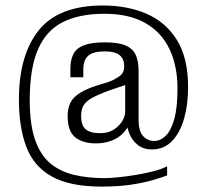

<svg xmlns="http://www.w3.org/2000/svg" viewBox="-20 -613 755 698"><path d="M350.3 65.4Q234 65.4 168.4 28.7Q102.7 -8.1 75.8 -78.9Q48.8 -149.7 48.8 -251Q48.8 -413 120.9 -502.9Q192.9 -592.7 352.6 -593Q442.2 -593.3 512.4 -563.1Q582.5 -533 623.2 -467.5Q663.8 -402 663.8 -296Q663.8 -232.5 649.1 -181.4Q634.4 -130.3 605.3 -100.1Q576.3 -69.8 532.3 -69.8Q500.5 -69.8 480 -86.7Q459.6 -103.5 450.3 -127.4Q441 -151.4 439.4 -173.1L456.4 -174.1Q436.7 -128.8 403.5 -110.2Q370.2 -91.7 328.9 -91.7Q282 -91.7 254 -113.4Q225.9 -135.1 225.9 -191.4Q225.9 -219.8 236.2 -240.3Q246.6 -260.7 274 -277.3Q301.4 -293.8 353.4 -308.6Q377 -314.6 394 -323.5Q411 -332.4 419.5 -340.4Q426.6 -347.2 429.1 -355.3Q431.6 -363.4 431.6 -373Q431.6 -397.5 415.4 -411.9Q399.1 -426.2 360.8 -426.2Q318.4 -426.2 300.7 -410.2Q282.9 -394.3 282.9 -362V-332H235.9V-363Q235.9 -395.5 247 -416.8Q258.2 -438.2 285.4 -448.6Q312.7 -459 361.6 -459Q409.8 -459 436.2 -447.9Q462.5 -436.7 473.2 -413.9Q483.8 -391.2 483.8 -356V-178.3Q483.8 -136.7 500 -118.6Q516.2 -100.5 540.7 -100.5Q562.8 -100.5 582.2 -119.1Q601.6 -137.7 613.4 -179.6Q625.2 -221.5 625.2 -291.2Q625.2 -372.7 596.6 -433.7Q568 -494.8 509.2 -528.8Q450.3 -562.9 359.3 -562.9Q269.1 -562.9 208.8 -532.8Q148.5 -502.8 118.3 -434Q88.1 -365.3 88.1 -248.6Q88.1 -160.7 107.5 -104.9Q127 -49.1 162.8 -19.2Q198.7 10.6 247.6 22.3Q296.6 34.1 355.8 34.6Q375.1 34.9 405.8 31.9Q436.5 28.9 470.9 23.4Q505.3 17.9 536.5 9.9Q567.8 1.9 587.5 -8.5V24.7Q569.2 32 534.9 41.9Q500.5 51.9 454 58.7Q407.5 65.4 350.3 65.4ZM344.4 -128.9Q373.5 -128.9 393.5 -141.8Q413.5 -154.6 424.3 -172.5Q435.1 -190.4 435.1 -206.4V-303.7Q421 -298.7 399.4 -291.7Q377.7 -284.8 357.1 -276.6Q327.2 -264.8 309.1 -253.8Q291 -242.8 283 -228.5Q274.9 -214.1 274.9 -190.5Q274.9 -157.8 291.2 -143.3Q307.4 -128.9 344.4 -128.9Z"/></svg>

Font: Alumni Sans SC Thin
Style: Regular
Weight: 100
Designer: Robert E. Leuschke
Foundry: Robert E. Leuschke
Version: Version 1.018